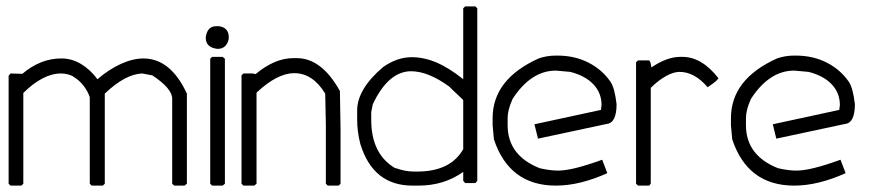

<svg xmlns="http://www.w3.org/2000/svg" viewBox="-20 -581 2761 601"><path d="M173 -398Q205 -398 234 -380.5Q263 -363 285 -333Q321 -364 358.5 -381Q396 -398 429 -398Q514 -398 565 -288V-6L558 0H525L519 -6V-272Q519 -304 457 -345L425 -351Q372 -349 308 -288V-6L302 0H267L261 -6V-277Q254 -297 240.5 -314Q227 -331 208 -342H209Q191 -351 171 -351Q142 -351 112 -335Q82 -319 53 -290V-6L47 0H13L7 -6V-344L13 -351L48 -350H50Q107 -398 171 -398Z M665 -499Q681 -497 688.5 -488Q696 -479 696 -467V-459Q689 -428 661 -428Q624 -432 624 -463Q628 -499 657 -499ZM644 -403H677L684 -397V-6L677 0H644L638 -6V-397Z M909 -399Q987 -399 1044 -296L1046 -178V-6L1040 0H1006L1000 -6V-191L998 -288Q959 -352 901 -352Q848 -352 783 -291V-6L776 0H742L736 -6V-345L742 -351H771L780 -349Q840 -399 898 -399Z M1436 -561H1468L1474 -555V-15L1468 -8H1436L1430 -15V-43Q1370 0 1290 0H1271Q1148 0 1108 -130Q1098 -169 1098 -206V-235Q1098 -302 1179 -371Q1223 -402 1269 -402Q1307 -402 1346 -385.5Q1385 -369 1430 -333V-555ZM1142 -230V-206Q1142 -98 1218 -54V-55Q1248 -44 1276 -44H1286Q1390 -44 1430 -114V-268L1388 -308H1389Q1321 -358 1267 -358Q1196 -358 1147 -255Z M1725 -407Q1779 -407 1822 -385Q1865 -363 1891 -325Q1904 -306 1910 -255Q1910 -196 1879 -193L1664 -147L1653 -192L1861 -237Q1861 -239 1862 -244.5Q1863 -250 1863 -252Q1863 -290 1837.5 -317Q1812 -344 1765 -356L1720 -360Q1641 -360 1583 -269L1584 -270Q1569 -237 1569 -211V-189Q1569 -95 1668 -55H1667Q1701 -47 1727 -47Q1750 -47 1784 -55.5Q1818 -64 1865 -81L1881 -39Q1839 -20 1798.5 -10Q1758 0 1720 0Q1574 0 1526 -145L1522 -189V-211Q1522 -333 1666 -398Q1691 -407 1720 -407Z M2116 -403Q2177 -403 2229 -336Q2226 -331 2218 -324.5Q2210 -318 2195 -308Q2154 -356 2107 -356Q2088 -356 2064 -342.5Q2040 -329 2017 -306V-6L2012 0H1977L1971 -6V-386L1977 -392H2012L2016 -386L2019 -370Q2068 -403 2109 -403Z M2471 -407Q2525 -407 2568 -385Q2611 -363 2637 -325Q2650 -306 2656 -255Q2656 -196 2625 -193L2410 -147L2399 -192L2607 -237Q2607 -239 2608 -244.5Q2609 -250 2609 -252Q2609 -290 2583.5 -317Q2558 -344 2511 -356L2466 -360Q2387 -360 2329 -269L2330 -270Q2315 -237 2315 -211V-189Q2315 -95 2414 -55H2413Q2447 -47 2473 -47Q2496 -47 2530 -55.5Q2564 -64 2611 -81L2627 -39Q2585 -20 2544.5 -10Q2504 0 2466 0Q2320 0 2272 -145L2268 -189V-211Q2268 -333 2412 -398Q2437 -407 2466 -407Z"/></svg>

Font: Ekushey Kolom
Style: Regular
Weight: 400
Designer: Al Mamun Sumon
Foundry: Al Mamun Sumon
Version: Version 1.0